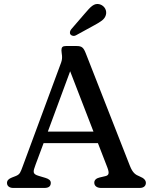

<svg xmlns="http://www.w3.org/2000/svg" viewBox="-20 -927 758 947"><path d="M447 -803.5C476.5 -820 495.5 -830.5 502 -852.5C508.5 -874 497 -897.5 473 -905.5C443.5 -914.5 425.5 -891.5 398.5 -860.5L332 -783.5C325 -775 322 -764.5 328 -756.5C334 -749.5 345.5 -748 354 -752.5ZM669.5 -56.5C647 -65.5 634.5 -74.5 620.5 -109.5L403.5 -663C392 -692.5 384 -700 357.5 -700H305.5C289 -700 283 -694.5 283 -679C283 -664 291 -644.5 281.5 -618.5L92 -106.5C81 -77.5 79 -67 57 -58.5L39 -51.5C22.5 -45 14.5 -37 14.5 -24.5C14.5 -8.5 28 0 45 0H199C220.5 0 230.5 -8.5 230.5 -25C230.5 -37.5 220.5 -44.5 204.5 -49.5L171 -59.5C139 -69 142.5 -79.5 155.5 -115L195 -221H463L509.5 -101C520.5 -72 516.5 -62.5 500.5 -58.5L471 -51.5C456 -48 445 -40 445 -26C445 -8 461 0 478.5 0H669C691.5 0 699.5 -12.5 699.5 -25C699.5 -37 691 -48 669.5 -56.5ZM326 -575.5 441 -278H216Z"/></svg>

Font: dr Title
Style: Regular
Weight: 400
Version: Version 1.000;hotconv 1.0.109;makeotfexe 2.5.65596